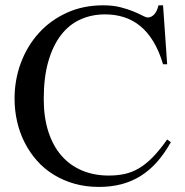

<svg xmlns="http://www.w3.org/2000/svg" viewBox="-20 -698 708 733"><path d="M632.3 -155.3Q607.9 -111.8 579.6 -79.8Q551.3 -47.9 517.6 -26.6Q483.9 -5.4 444.3 5.1Q404.8 15.6 357.9 15.6Q307.1 15.6 263.7 3.2Q220.2 -9.3 184.3 -31.5Q148.4 -53.7 120.8 -85Q93.3 -116.2 74.2 -153.6Q55.2 -190.9 45.4 -233.6Q35.6 -276.4 35.6 -321.3Q35.6 -393.6 59.8 -458.3Q84 -522.9 128.2 -571.8Q172.4 -620.6 234.9 -649.2Q297.4 -677.7 373.5 -677.7Q411.1 -677.7 439.7 -670.4Q468.3 -663.1 489 -654.5Q509.8 -646 523.4 -638.7Q537.1 -631.3 544.4 -631.3Q557.6 -631.3 568.6 -642.8Q579.6 -654.3 585 -677.7H602.5L618.2 -452.6H602.5Q587.4 -503.4 565.4 -539.6Q543.5 -575.7 515.4 -598.6Q487.3 -621.6 453.6 -632.3Q419.9 -643.1 381.3 -643.1Q330.1 -643.1 287.1 -623.8Q244.1 -604.5 213.1 -564.5Q182.1 -524.4 164.6 -463.9Q147 -403.3 147 -320.3Q147 -249.5 164.8 -194.8Q182.6 -140.1 215.3 -103Q248 -65.9 293.7 -46.9Q339.4 -27.8 395.5 -27.8Q428.2 -27.8 456.1 -33.9Q483.9 -40 510.3 -55.4Q536.6 -70.8 562.7 -97.4Q588.9 -124 618.2 -165.5Z"/></svg>

Font: Doulos SIL Eur
Style: Regular
Weight: 400
Designer: Walt Agee, Victor Gaultney, Peter Martin, Debbi Hosken, Becca Hirsbrunner
Foundry: SIL International
Version: Version 5.000